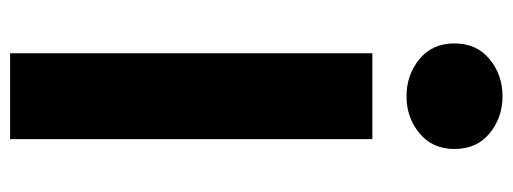

<svg xmlns="http://www.w3.org/2000/svg" viewBox="-330 -662 992 371"><g transform="rotate(90 165.5 -476.0)"><path d="M82.4 0V-700H248.4V0ZM165.4 -766Q124.4 -766 93.9 -790.8Q63.4 -815.6 63.4 -858.5Q63.4 -901.5 93.8 -926.5Q124.1 -951.5 165.4 -951.5Q207 -951.5 237.2 -926.5Q267.4 -901.5 267.4 -858.5Q267.4 -816.4 237.2 -791.2Q207 -766 165.4 -766Z"/></g></svg>

Font: Geologica Thin
Style: Regular
Weight: 100
Version: Version 1.010;gftools[0.9.28]